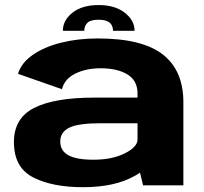

<svg xmlns="http://www.w3.org/2000/svg" viewBox="-20 -752 828 779"><path d="M560.5 0 548 -51.5Q538.5 -44.5 527 -38.5Q446 7.5 316.5 7.5Q192 7.5 114.2 -32.5Q36.5 -72.5 36.5 -175.5Q36.5 -272.5 118.5 -314.2Q200.5 -356 365 -356H538V-372.5Q538 -425.5 496.8 -450.2Q455.5 -475 388.5 -475Q329 -475 285.2 -453.2Q241.5 -431.5 231.5 -390L53 -452.5Q66.5 -497 112.8 -529.2Q159 -561.5 227.8 -578.8Q296.5 -596 376.5 -596Q557.5 -596 640.8 -530.8Q724 -465.5 724 -337.5V0ZM538 -186V-252H390.5Q297.5 -252 261 -234Q224.5 -216 224.5 -178Q224.5 -140.5 257.2 -122.2Q290 -104 359 -104Q435.5 -104 486.8 -130Q538 -156 538 -186ZM380.5 -731.5Q446 -731.5 486 -700.5Q526 -669.5 526 -627H438.5Q438.5 -672 380.5 -672Q348 -672 335 -659.8Q322 -647.5 322 -627H235Q235 -669.5 274 -700.5Q313 -731.5 380.5 -731.5Z"/></svg>

Font: Anybody ExtraExpanded Regular
Style: Bold
Weight: 700
Width: 8
Designer: Tyler Finck
Foundry: Etcetera Type Company
Version: Version 1.010; ttfautohint (v1.8.3) -l 8 -r 50 -G 200 -x 14 